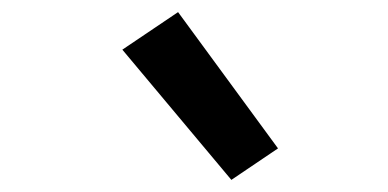

<svg xmlns="http://www.w3.org/2000/svg" viewBox="-20 -831 640 317"><path d="M362 -534 182 -749 274 -811 439 -586Z"/></svg>

Font: Iosevka Semibold Extended
Style: Italic
Weight: 600
Width: 7
Italic angle: -9°
Monospace: yes
Designer: Belleve Invis
Foundry: Belleve Invis
Version: Version 32.5.0; ttfautohint (v1.8.4)